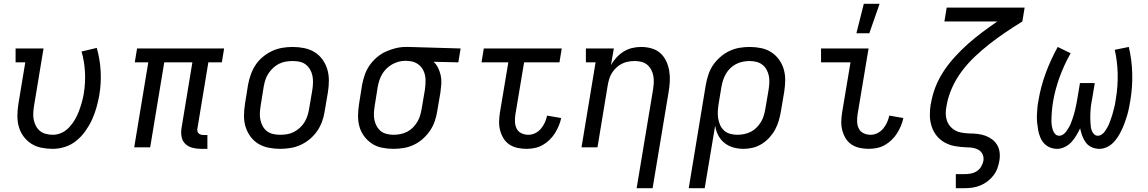

<svg xmlns="http://www.w3.org/2000/svg" viewBox="-20 -775 6040 1010"><path d="M258 8Q227 8 197.5 2Q168 -4 144 -19.5Q120 -35 103 -58.5Q86 -82 78.5 -110Q71 -138 71.5 -168.5Q72 -199 77 -230L113 -447H62V-520H209L159 -218Q156 -199 155 -180.5Q154 -162 157.5 -144.5Q161 -127 169.5 -111.5Q178 -96 191 -85.5Q204 -75 222 -70.5Q240 -66 258 -66Q282 -66 304.5 -76.5Q327 -87 344.5 -106Q362 -125 374.5 -146.5Q387 -168 395.5 -191Q404 -214 410.5 -237Q417 -260 421 -284Q430 -341 427 -396.5Q424 -452 409 -504L489 -523Q506 -464 509.5 -400.5Q513 -337 502 -272Q496 -240 487 -208Q478 -176 464 -145.5Q450 -115 429.5 -86Q409 -57 382 -35Q355 -13 322.5 -2.5Q290 8 258 8Z M1071 8H1036Q1013 8 991 2Q969 -4 954 -19Q939 -34 935 -56.5Q931 -79 935 -102L992 -447H844L770 0H686L760 -447H689L701 -520H1159L1147 -447H1076L1019 -102Q1017 -95 1018 -87.5Q1019 -80 1023.5 -75Q1028 -70 1034.5 -67.5Q1041 -65 1048 -65H1071Z M1454 8Q1423 8 1393 2Q1363 -4 1338.5 -19Q1314 -34 1297 -57.5Q1280 -81 1271.5 -109Q1263 -137 1263.5 -168Q1264 -199 1269 -230L1285 -330Q1290 -357 1299.5 -383.5Q1309 -410 1324.5 -433.5Q1340 -457 1363 -476Q1386 -495 1412 -507Q1438 -519 1465.5 -523.5Q1493 -528 1519 -528Q1550 -528 1580 -522Q1610 -516 1634.5 -501Q1659 -486 1676 -462.5Q1693 -439 1701.5 -411Q1710 -383 1710 -352Q1710 -321 1705 -290L1688 -190Q1684 -163 1674.5 -136.5Q1665 -110 1649 -86.5Q1633 -63 1610.5 -44Q1588 -25 1562 -13Q1536 -1 1508 3.5Q1480 8 1454 8ZM1454 -66Q1472 -66 1490.5 -69Q1509 -72 1525.5 -80.5Q1542 -89 1557 -102.5Q1572 -116 1582 -132.5Q1592 -149 1597.5 -166.5Q1603 -184 1606 -202L1623 -302Q1626 -321 1626.5 -340Q1627 -359 1623.5 -376.5Q1620 -394 1611 -409.5Q1602 -425 1588.5 -435.5Q1575 -446 1557 -450Q1539 -454 1520 -454Q1502 -454 1483.5 -451Q1465 -448 1448 -439.5Q1431 -431 1416.5 -417.5Q1402 -404 1391.5 -387.5Q1381 -371 1375.5 -353.5Q1370 -336 1367 -318L1351 -218Q1348 -199 1347 -180Q1346 -161 1350 -143.5Q1354 -126 1362.5 -110.5Q1371 -95 1385 -84.5Q1399 -74 1417 -70Q1435 -66 1454 -66Z M2050 8Q2019 8 1989.5 2Q1960 -4 1936.5 -19.5Q1913 -35 1895.5 -58.5Q1878 -82 1870.5 -110Q1863 -138 1863.5 -168.5Q1864 -199 1869 -230L1885 -330Q1890 -356 1899 -382Q1908 -408 1924 -431Q1940 -454 1962 -473Q1984 -492 2009.5 -503.5Q2035 -515 2061.5 -521.5Q2088 -528 2114 -528H2131L2403 -520L2391 -447L2261 -450Q2276 -436 2285 -417Q2294 -398 2298.5 -377.5Q2303 -357 2301.5 -334.5Q2300 -312 2297 -290L2280 -190Q2276 -164 2267 -137.5Q2258 -111 2242 -87.5Q2226 -64 2204 -44.5Q2182 -25 2156.5 -13Q2131 -1 2103.5 3.5Q2076 8 2050 8ZM2051 -66Q2068 -66 2086 -69.5Q2104 -73 2121 -81.5Q2138 -90 2151.5 -103.5Q2165 -117 2175 -133.5Q2185 -150 2190 -167.5Q2195 -185 2198 -202L2215 -302Q2219 -329 2218.5 -355Q2218 -381 2207.5 -403.5Q2197 -426 2176 -439.5Q2155 -453 2129 -454L2119 -455H2110Q2093 -455 2075.5 -450Q2058 -445 2042 -436Q2026 -427 2012.5 -413.5Q1999 -400 1990 -384.5Q1981 -369 1975.5 -352Q1970 -335 1967 -318L1951 -218Q1948 -199 1947 -180.5Q1946 -162 1949.5 -144.5Q1953 -127 1961.5 -111.5Q1970 -96 1983 -85.5Q1996 -75 2014 -70.5Q2032 -66 2051 -66Z M2750 8Q2726 8 2702.5 3Q2679 -2 2660 -14.5Q2641 -27 2629 -46.5Q2617 -66 2611 -88.5Q2605 -111 2605.5 -135Q2606 -159 2610 -184L2654 -447H2513L2525 -520H2935L2923 -447H2737L2691 -172Q2688 -152 2689 -133Q2690 -114 2698 -98Q2706 -82 2723 -74Q2740 -66 2760 -66Q2778 -66 2795.5 -74.5Q2813 -83 2825.5 -98Q2838 -113 2846 -130.5Q2854 -148 2858 -167L2932 -154Q2928 -134 2919.5 -113.5Q2911 -93 2899 -74Q2887 -55 2870.5 -39Q2854 -23 2834.5 -12Q2815 -1 2793 3.5Q2771 8 2750 8Z M3329 215 3415 -302Q3418 -321 3419 -339Q3420 -357 3417 -374.5Q3414 -392 3406 -407.5Q3398 -423 3385 -434Q3372 -445 3355 -449.5Q3338 -454 3319 -454Q3303 -454 3285.5 -451Q3268 -448 3252 -440Q3236 -432 3222.5 -419.5Q3209 -407 3199.5 -392Q3190 -377 3185 -360.5Q3180 -344 3177 -327L3123 0H3039L3113 -447H3062V-520H3209L3194 -433Q3206 -454 3223 -472.5Q3240 -491 3261 -504Q3282 -517 3305.5 -522.5Q3329 -528 3352 -528Q3381 -528 3407.5 -520.5Q3434 -513 3453.5 -495.5Q3473 -478 3484.5 -453.5Q3496 -429 3500.5 -402Q3505 -375 3503.5 -347Q3502 -319 3497 -290L3413 215Z M3603 215 3693 -330Q3698 -356 3706.5 -382.5Q3715 -409 3731 -432.5Q3747 -456 3769.5 -475.5Q3792 -495 3817.5 -507Q3843 -519 3870 -523.5Q3897 -528 3923 -528Q3954 -528 3983.5 -522Q4013 -516 4037 -500.5Q4061 -485 4078 -461.5Q4095 -438 4103 -410Q4111 -382 4110.5 -351.5Q4110 -321 4105 -290L4088 -190Q4084 -166 4077 -141.5Q4070 -117 4058 -94.5Q4046 -72 4028 -52Q4010 -32 3987.5 -18Q3965 -4 3940.5 2Q3916 8 3891 8Q3863 8 3837 0.5Q3811 -7 3790.5 -23.5Q3770 -40 3758 -63.5Q3746 -87 3742 -114L3687 215ZM3859 -66Q3876 -66 3894 -69.5Q3912 -73 3929 -81.5Q3946 -90 3959.5 -103.5Q3973 -117 3983 -133.5Q3993 -150 3998 -167.5Q4003 -185 4006 -202L4023 -302Q4026 -321 4027 -339.5Q4028 -358 4024.5 -375.5Q4021 -393 4012.5 -408.5Q4004 -424 3990.5 -434.5Q3977 -445 3959.5 -449.5Q3942 -454 3923 -454Q3906 -454 3888 -450.5Q3870 -447 3853 -438.5Q3836 -430 3822 -416.5Q3808 -403 3798.5 -386.5Q3789 -370 3783.5 -352.5Q3778 -335 3775 -318L3760 -227Q3757 -208 3756 -189Q3755 -170 3758 -151.5Q3761 -133 3768.5 -116.5Q3776 -100 3789.5 -88Q3803 -76 3821 -71Q3839 -66 3859 -66Z M4550 8Q4526 8 4502.5 3Q4479 -2 4460 -14.5Q4441 -27 4429 -46.5Q4417 -66 4411 -88.5Q4405 -111 4405.5 -135Q4406 -159 4410 -184L4454 -447H4299V-520H4549L4491 -172Q4488 -152 4489 -133Q4490 -114 4498 -98Q4506 -82 4523 -74Q4540 -66 4560 -66Q4578 -66 4595.5 -74.5Q4613 -83 4625.5 -98Q4638 -113 4646 -130.5Q4654 -148 4658 -167L4732 -154Q4728 -134 4719.5 -113.5Q4711 -93 4699 -74Q4687 -55 4670.5 -39Q4654 -23 4634.5 -12Q4615 -1 4593 3.5Q4571 8 4550 8ZM4485 -600 4524 -755H4607L4553 -600Z M5008 215V141H5054Q5070 141 5086.5 138Q5103 135 5117.5 126Q5132 117 5141 102Q5150 87 5153 71Q5156 54 5149.5 38.5Q5143 23 5129.5 14.5Q5116 6 5099.5 3Q5083 0 5066 0H5065Q5034 -1 5005 -6Q4976 -11 4951 -24.5Q4926 -38 4908 -60Q4890 -82 4881 -109.5Q4872 -137 4871.5 -167Q4871 -197 4876 -228L4877 -229Q4884 -274 4901 -317.5Q4918 -361 4944.5 -401Q4971 -441 5004 -477Q5037 -513 5073 -545Q5109 -577 5148 -606Q5187 -635 5226 -662H4948L4960 -735H5370L5358 -662Q5314 -635 5271 -606Q5228 -577 5187 -545Q5146 -513 5108 -477Q5070 -441 5039 -399.5Q5008 -358 4987.5 -311.5Q4967 -265 4959 -217Q4955 -198 4955 -179Q4955 -160 4960.5 -142.5Q4966 -125 4978 -111Q4990 -97 5005.5 -88.5Q5021 -80 5039.5 -77Q5058 -74 5078 -73H5079Q5101 -73 5122.5 -70.5Q5144 -68 5163.5 -61Q5183 -54 5199.5 -41.5Q5216 -29 5226 -11.5Q5236 6 5238.5 27.5Q5241 49 5237 71Q5234 91 5226.5 111Q5219 131 5205.5 148.5Q5192 166 5174 179.5Q5156 193 5136 201Q5116 209 5095.5 212Q5075 215 5054 215Z M5541 8Q5521 8 5503 0.5Q5485 -7 5472.5 -20.5Q5460 -34 5452.5 -52Q5445 -70 5441.5 -89Q5438 -108 5436 -127.5Q5434 -147 5434.5 -167Q5435 -187 5437 -207.5Q5439 -228 5443 -248Q5455 -320 5481 -390.5Q5507 -461 5544 -528L5612 -495Q5577 -433 5553.5 -368Q5530 -303 5519 -237Q5517 -224 5515.5 -211.5Q5514 -199 5513 -186.5Q5512 -174 5511.5 -162Q5511 -150 5511 -137.5Q5511 -125 5513 -113Q5515 -101 5519 -89.5Q5523 -78 5531 -69.5Q5539 -61 5552 -61Q5563 -61 5573 -68Q5583 -75 5590 -85Q5597 -95 5603 -105.5Q5609 -116 5613.5 -127Q5618 -138 5621.5 -149Q5625 -160 5628.5 -171Q5632 -182 5634.5 -193Q5637 -204 5639.5 -215Q5642 -226 5644 -237.5Q5646 -249 5648 -260L5661 -338H5739L5726 -260Q5724 -249 5722 -238Q5720 -227 5718.5 -215.5Q5717 -204 5716.5 -193Q5716 -182 5715.5 -171Q5715 -160 5715.5 -149Q5716 -138 5716.5 -127Q5717 -116 5718.5 -105.5Q5720 -95 5724 -85.5Q5728 -76 5736 -68.5Q5744 -61 5755 -61Q5766 -61 5776 -68Q5786 -75 5792.5 -84.5Q5799 -94 5805 -104.5Q5811 -115 5815 -125.5Q5819 -136 5823 -147Q5827 -158 5830.5 -169Q5834 -180 5836.5 -191Q5839 -202 5842 -212.5Q5845 -223 5846.5 -234Q5848 -245 5850 -256Q5861 -322 5859.5 -387Q5858 -452 5844 -513L5918 -528Q5934 -461 5936 -389.5Q5938 -318 5926 -246Q5923 -227 5919 -207.5Q5915 -188 5909.5 -169Q5904 -150 5897 -131Q5890 -112 5881.5 -93.5Q5873 -75 5862 -57.5Q5851 -40 5836.5 -25Q5822 -10 5802.5 -1Q5783 8 5764 8Q5742 8 5723 -0.5Q5704 -9 5692 -25Q5680 -41 5673 -60.5Q5666 -80 5662 -100Q5653 -81 5642 -62.5Q5631 -44 5616.5 -28Q5602 -12 5581.5 -2Q5561 8 5541 8Z"/></svg>

Font: Iosevka HT Extended
Style: Italic
Weight: 400
Width: 7
Italic angle: -9°
Monospace: yes
Designer: Belleve Invis
Foundry: Belleve Invis
Version: Version 32.3.0; ttfautohint (v1.8.4)